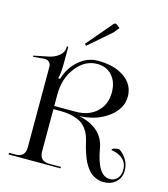

<svg xmlns="http://www.w3.org/2000/svg" viewBox="-120 -904 885 1009"><g transform="rotate(15 322.5 -399.5)"><path d="M264.2 -657.2 254.9 -665 373 -804.2Q377 -809.6 382.8 -809.6Q387.2 -809.6 393.1 -805.2L409.2 -792L384.8 -762.2ZM184.1 -308.1H300.8Q371.6 -308.1 414.8 -348.4Q458 -388.7 458 -455.1Q458 -511.7 427.2 -545.9Q396.5 -580.1 346.2 -580.1Q279.3 -580.1 231.7 -519Q184.1 -458 184.1 -372.1ZM106 -62V-502Q106 -515.6 96.7 -524.9Q87.4 -534.2 72.8 -534.2H68.8L9.8 -528.8L8.8 -535.2L85.9 -550.8Q119.6 -557.1 143.3 -576.2Q167 -595.2 167 -624V-627.9H174.8V-547.9Q174.8 -481.4 167 -456.1V-454.1H176.8Q195.8 -517.6 242.2 -557.4Q288.6 -597.2 346.2 -597.2Q436 -597.2 490.5 -558.1Q544.9 -519 544.9 -455.1Q544.9 -389.2 480.7 -341.6Q416.5 -293.9 323.7 -291Q454.6 -263.7 473.6 -155.8Q498 -12.7 564 -12.7Q589.8 -12.7 605.5 -30.5Q621.1 -48.3 621.1 -77.1Q621.1 -115.2 596.7 -136.2Q572.3 -157.2 534.2 -162.1Q534.2 -168.9 544.9 -172.9Q555.7 -176.8 573.2 -176.8Q596.2 -162.6 613 -135.7Q629.9 -108.9 629.9 -77.1Q629.9 -37.6 604.2 -13.2Q578.6 11.2 537.1 11.2Q517.1 11.2 499.8 4.6Q482.4 -2 469.7 -11.7Q457 -21.5 445.8 -37.6Q434.6 -53.7 427.5 -67.9Q420.4 -82 413.1 -102.5Q405.8 -123 402.1 -136.7Q398.4 -150.4 393.6 -170.4Q388.7 -190.4 383.1 -205.1Q377.4 -219.7 364.7 -237.1Q352.1 -254.4 334.5 -265.4Q316.9 -276.4 287.8 -283.7Q258.8 -291 221.2 -291H184.1V-61Q184.1 -7.8 237.8 -7.8H300.8V0H18.1V-8.8H53.2Q106 -8.8 106 -62Z"/></g></svg>

Font: FoglihtenNo07calt
Style: Regular
Weight: 500
Designer: gluk (gluksza@wp.pl)
Foundry: gluk (gluksza@wp.pl)
Version: Version 0.844